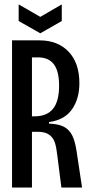

<svg xmlns="http://www.w3.org/2000/svg" viewBox="-20 -841 406 861"><path d="M34 -660H157.3Q239.3 -660 287.7 -609.2Q336 -558.3 336 -468Q336 -398.3 302.8 -350.7Q269.7 -303 199.7 -293.7V-286.7Q241.7 -285.3 266.2 -272.7Q290.7 -260 303.8 -233.7Q317 -207.3 323.7 -161L348 0H255.3L237 -144Q233 -179.7 226.3 -200.8Q219.7 -222 202 -235.8Q184.3 -249.7 150.3 -250H123.3V0H34ZM245 -456.7Q245 -521.3 221.7 -552.5Q198.3 -583.7 150.7 -583.7H123.3V-319.3H134.7Q190.7 -319.3 217.8 -353.2Q245 -387 245 -456.7ZM63.7 -746.7 160.7 -691.7 257 -746.7V-821.3L160.7 -765.3L63.7 -821.3Z"/></svg>

Font: Bricolage Grotesque 96pt Condensed ExBd
Style: Regular
Weight: 800
Width: 3
Designer: Mathieu Triay
Foundry: Atelier Triay
Version: Version 1.001;Glyphs 3.2 (3207)